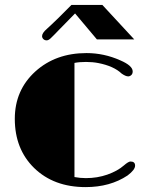

<svg xmlns="http://www.w3.org/2000/svg" viewBox="-20 -744 591 773"><path d="M279.8 -31.2Q302.7 -26.9 325.9 -26.9Q349.1 -26.9 370.8 -30.5Q392.6 -34.2 412.1 -41Q453.6 -55.7 479 -78.1Q497.1 -93.8 505.4 -93.8Q523.9 -93.8 523.9 -77.1Q523.9 -60.5 493.7 -37.6Q423.3 9.3 324.7 9.3Q196.3 9.3 117.2 -67.9Q39.6 -144 39.6 -265.6Q39.6 -380.9 122.1 -456.1Q204.1 -530.3 328.1 -530.3Q398.9 -530.3 464.4 -501Q514.2 -479.5 514.2 -456.5Q514.2 -446.8 508.5 -441.7Q502.9 -436.5 496.1 -436.5Q485.8 -436.5 469.7 -447.8Q438 -478 375.5 -490.2Q353 -494.6 326.2 -494.6Q299.3 -494.6 279.8 -490.7ZM201.7 -607.4 187 -592.8Q176.3 -581.5 168 -581.5Q159.7 -581.5 154.5 -586.7Q149.4 -591.8 149.4 -598.6Q149.4 -611.3 169.4 -628.4Q175.8 -634.8 185.5 -643.3Q195.3 -651.9 213.9 -670.4L267.6 -724.1H392.1L520.5 -585.4H370.1L282.2 -689.9Q221.2 -628.4 213.4 -619.6Q205.6 -610.8 201.7 -607.4Z"/></svg>

Font: Limelight
Style: Regular
Weight: 400
Designer: Nicole Fally
Foundry: Nicole Fally
Version: Version 1.002